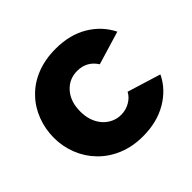

<svg xmlns="http://www.w3.org/2000/svg" viewBox="-137 -685 845 845"><g transform="rotate(-45 285.0 -262.5)"><path d="M99 -73Q136 -34 189 -12Q242 10 306 10Q394 10 458.5 -28Q523 -66 553 -129L397 -177Q385 -154 360 -139.5Q335 -125 305 -125Q281 -125 259.5 -135Q238 -145 222 -163Q188 -202 188 -263Q188 -324 221 -361.5Q254 -399 305 -399Q364 -399 396 -349L552 -396Q520 -460 457 -497.5Q394 -535 306 -535Q241 -535 188 -514Q135 -493 98 -454Q62 -417 43 -367Q24 -317 24 -263Q24 -209 43.5 -159.5Q63 -110 99 -73Z"/></g></svg>

Font: RT Raleway ExtraBold
Style: Regular
Weight: 400
Designer: Matt McInerney, Pablo Impallari, Rodrigo Fuenzalida — Edited by Milan Moffatt in April 2016
Foundry: Matt McInerney, Pablo Impallari, Rodrigo Fuenzalida — Edited by Milan Moffatt in April 2016
Version: Version 3.001